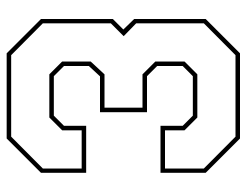

<svg xmlns="http://www.w3.org/2000/svg" viewBox="-102 -638 740 576"><g transform="rotate(-90 268.0 -350.0)"><path d="M140.5 0 37.5 -103V-238.5H178.5V-172L209 -141.5H327.5L358 -172V-248.5L327.5 -279H219.5V-420H327L358 -453.5V-528L327.5 -558.5H209L178.5 -528V-461.5H37.5V-597L140.5 -700H396L499 -597V-381.5L467.5 -350L499 -317.5V-103L396 0ZM146 -13.5H390.5L486 -108.5V-311.5L447.5 -349L486 -387.5V-591.5L390.5 -686.5H146L50.5 -591.5V-475H165V-533.5L203.5 -572H333L371.5 -533.5V-448L333 -406.5H233V-292.5H333L371.5 -254V-166.5L333 -128H203.5L165 -166.5V-225H50.5V-108.5Z"/></g></svg>

Font: Tourney Thin Thin
Style: Regular
Weight: 250
Version: Version 1.015